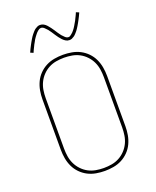

<svg xmlns="http://www.w3.org/2000/svg" viewBox="-173 -1060 947 1167"><g transform="rotate(-20 300.0 -476.5)"><path d="M300 8Q272 8 243.5 3Q215 -2 190 -15Q165 -28 145 -48.5Q125 -69 113 -94.5Q101 -120 96 -148Q91 -176 91 -205V-530Q91 -559 96 -587Q101 -615 113 -640.5Q125 -666 145 -686.5Q165 -707 190 -720Q215 -733 243.5 -738Q272 -743 300 -743Q328 -743 356.5 -738Q385 -733 410 -720Q435 -707 455 -686.5Q475 -666 487 -640.5Q499 -615 504 -587Q509 -559 509 -530V-205Q509 -176 504 -148Q499 -120 487 -94.5Q475 -69 455 -48.5Q435 -28 410 -15Q385 -2 356.5 3Q328 8 300 8ZM300 -11Q326 -11 351.5 -15.5Q377 -20 399.5 -32Q422 -44 440 -63Q458 -82 469 -105Q480 -128 484 -153.5Q488 -179 488 -205V-530Q488 -556 484 -581.5Q480 -607 469 -630Q458 -653 440 -672Q422 -691 399.5 -703Q377 -715 351.5 -719.5Q326 -724 300 -724Q274 -724 248.5 -719.5Q223 -715 200.5 -703Q178 -691 160 -672Q142 -653 131 -630Q120 -607 116 -581.5Q112 -556 112 -530V-205Q112 -179 116 -153.5Q120 -128 131 -105Q142 -82 160 -63Q178 -44 200.5 -32Q223 -20 248.5 -15.5Q274 -11 300 -11ZM369 -813Q356 -813 345.5 -819.5Q335 -826 326.5 -835Q318 -844 311 -853.5Q304 -863 297 -873.5Q290 -884 283 -895Q276 -906 268.5 -915Q261 -924 251 -933Q241 -942 231 -942Q226 -942 223.5 -941Q221 -940 217.5 -938Q214 -936 209.5 -932.5Q205 -929 200 -923.5Q195 -918 192.5 -914.5Q190 -911 187.5 -908Q185 -905 183 -902Q181 -899 178.5 -895.5Q176 -892 173.5 -888Q171 -884 169 -879.5Q167 -875 164 -870.5Q161 -866 158.5 -861Q156 -856 153.5 -850.5Q151 -845 148 -839.5Q145 -834 142.5 -828Q140 -822 137 -815L118 -823Q123 -835 128 -845Q133 -855 138 -864.5Q143 -874 147.5 -882Q152 -890 156.5 -897.5Q161 -905 165 -911Q169 -917 173.5 -922.5Q178 -928 185.5 -936.5Q193 -945 200.5 -950Q208 -955 215 -958Q222 -961 231 -961Q244 -961 254.5 -955Q265 -949 273.5 -939.5Q282 -930 289 -920.5Q296 -911 303 -900.5Q310 -890 317 -879Q324 -868 331.5 -859Q339 -850 349 -841Q359 -832 369 -832Q374 -832 376.5 -833Q379 -834 382.5 -836.5Q386 -839 390.5 -842.5Q395 -846 400 -851Q405 -856 407.5 -859.5Q410 -863 412.5 -866Q415 -869 417 -872Q419 -875 421.5 -879Q424 -883 426.5 -887Q429 -891 431 -895Q433 -899 436 -903.5Q439 -908 441.5 -913Q444 -918 446.5 -923.5Q449 -929 452 -934.5Q455 -940 457.5 -946Q460 -952 463 -959L482 -951Q477 -940 472 -929.5Q467 -919 462 -910Q457 -901 452.5 -892.5Q448 -884 443.5 -877Q439 -870 435 -863.5Q431 -857 426.5 -851.5Q422 -846 414.5 -837.5Q407 -829 399.5 -824Q392 -819 385 -816Q378 -813 369 -813Z"/></g></svg>

Font: Iosevka SS04 Thin Extended
Style: Regular
Weight: 100
Width: 7
Monospace: yes
Designer: Belleve Invis
Foundry: Belleve Invis
Version: Version 19.0.0; ttfautohint (v1.8.4)